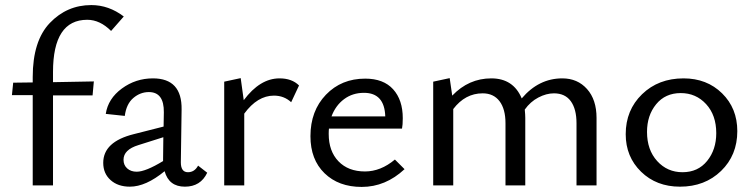

<svg xmlns="http://www.w3.org/2000/svg" viewBox="-20 -731 2969 757"><path d="M324 -653Q189 -653 189 -447V-407L350 -410L345 -355H189V0H109V-356H27L32 -405L109 -406V-427Q109 -570 176.5 -640.5Q244 -711 340 -711Q409 -711 468 -666L418 -609Q374 -653 324 -653Z M761 -78 797 -50Q771 5 709 5Q646 5 629 -56Q555 5 492 5Q445 5 416 -21Q387 -47 387 -89Q387 -172 507 -202L625 -232L626 -288Q627 -368 567 -368Q533 -368 505.5 -344.5Q478 -321 472 -274L397 -282Q406 -342 460.5 -382Q515 -422 583 -422Q698 -422 696 -299L693 -91Q693 -52 721 -52Q747 -52 761 -78ZM519 -54Q554 -54 623 -96V-104L624 -190L526 -159Q467 -141 467 -101Q467 -80 481.5 -67Q496 -54 519 -54Z M1082 -422Q1131 -422 1159 -394L1128 -328Q1100 -354 1060 -354Q995 -354 943 -283V0H864V-409L929 -423L941 -336Q1005 -422 1082 -422Z M1537 -102 1575 -64Q1500 6 1406 6Q1315 6 1259.5 -48Q1204 -102 1204 -194Q1204 -294 1265 -357.5Q1326 -421 1420 -421Q1492 -421 1530 -379Q1568 -337 1568 -265Q1568 -238 1565 -224H1277Q1276 -217 1276 -203Q1276 -135 1314.5 -95Q1353 -55 1419 -55Q1481 -55 1537 -102ZM1415 -365Q1370 -365 1336.5 -340Q1303 -315 1287 -272H1499Q1496 -365 1415 -365Z M2197 -422Q2257 -422 2294.5 -380Q2332 -338 2332 -266V0H2253V-245Q2253 -301 2230.5 -332Q2208 -363 2164 -363Q2134 -363 2102.5 -346.5Q2071 -330 2049 -299Q2051 -279 2051 -266V0H1973V-245Q1973 -301 1949.5 -332Q1926 -363 1883 -363Q1814 -363 1767 -301V0H1688V-409L1753 -423L1763 -354Q1828 -422 1917 -422Q2004 -422 2037 -343Q2104 -422 2197 -422Z M2661 5Q2568 5 2507.5 -54Q2447 -113 2447 -202Q2447 -297 2511.5 -359.5Q2576 -422 2675 -422Q2767 -422 2827 -363Q2887 -304 2887 -214Q2887 -119 2823 -57Q2759 5 2661 5ZM2671 -52Q2732 -52 2768 -96.5Q2804 -141 2804 -206Q2804 -277 2764 -320.5Q2724 -364 2664 -364Q2603 -364 2567 -320Q2531 -276 2531 -211Q2531 -140 2571 -96Q2611 -52 2671 -52Z"/></svg>

Font: EauTest Medium
Style: Regular
Weight: 500
Designer: Christian Thalmann (Catharsis Fonts)
Version: Version 0.001;PS 000.001;hotconv 1.0.88;makeotf.lib2.5.64775